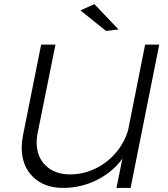

<svg xmlns="http://www.w3.org/2000/svg" viewBox="-20 -918 821 938"><path d="M441 -898 559 -774 498 -767 373 -867ZM86 -197Q86 -225 92 -255L181 -700H251L164 -269Q159 -242 159 -222Q159 -152 203.5 -109Q248 -66 322 -66Q387 -66 446 -94.5Q505 -123 547 -173Q589 -223 606 -283L689 -700H758L618 0H549L578 -143Q530 -77 453 -38.5Q376 0 288 0Q196 0 141 -54Q86 -108 86 -197Z"/></svg>

Font: TypoPRO Montserrat Alternates
Style: Italic
Weight: 300
Italic angle: -11.3°
Designer: Julieta Ulanovsky
Foundry: Julieta Ulanovsky
Version: Version 6.001